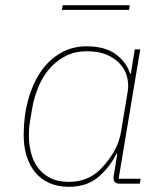

<svg xmlns="http://www.w3.org/2000/svg" viewBox="-20 -706 640 738"><path d="M244 12Q201 12 168.5 -3Q136 -18 114.5 -44.5Q93 -71 82 -107Q71 -143 71 -186Q71 -260 88.5 -323Q106 -386 137.5 -431.5Q169 -477 213.5 -502.5Q258 -528 313 -528Q382 -528 423.5 -498.5Q465 -469 480 -423H483L498 -516H519L436 -19H521L517 0H440Q412 0 417 -30L431 -115H428Q399 -59 355.5 -23.5Q312 12 244 12ZM244 -7Q277 -7 305 -16.5Q333 -26 358 -48Q387 -74 412.5 -114Q438 -154 446 -204L471 -355Q475 -381 469 -408Q463 -435 444 -457.5Q425 -480 393 -494.5Q361 -509 313 -509Q270 -509 235 -492Q200 -475 173 -445Q146 -415 128.5 -374Q111 -333 103 -286L95 -237Q91 -214 91 -186Q91 -150 99.5 -117.5Q108 -85 126.5 -60.5Q145 -36 174 -21.5Q203 -7 244 -7ZM221 -686H479L476 -668H218Z"/></svg>

Font: IBM Plex Mono Thin
Style: Italic
Weight: 100
Italic angle: -9°
Monospace: yes
Designer: Mike Abbink, Paul van der Laan, Pieter van Rosmalen
Foundry: Bold Monday
Version: Version 2.3